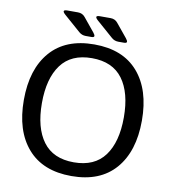

<svg xmlns="http://www.w3.org/2000/svg" viewBox="-94 -953 933 1048"><g transform="rotate(10 372.0 -429.0)"><path d="M188 -846.2Q159.2 -871.6 194.8 -871.6H252.9Q277.8 -871.6 292.5 -853.5L354.5 -777.8Q375.5 -752 348.6 -752H316.9Q295.4 -752 279.3 -766.1ZM368.7 -846.2Q339.8 -871.6 375.5 -871.6H433.6Q458.5 -871.6 473.1 -853.5L535.2 -777.8Q556.2 -752 529.3 -752H497.6Q476.1 -752 460 -766.1ZM44.9 -350.1Q44.9 -521 129.2 -617.9Q213.4 -714.8 372.1 -714.8Q530.8 -714.8 615 -617.9Q699.2 -521 699.2 -350.1Q699.2 -179.2 615 -82.3Q530.8 14.6 372.1 14.6Q213.4 14.6 129.2 -82.3Q44.9 -179.2 44.9 -350.1ZM145 -350.1Q145 -213.4 201.2 -137.5Q257.3 -61.5 372.1 -61.5Q486.8 -61.5 543 -137.5Q599.1 -213.4 599.1 -350.1Q599.1 -486.8 543 -562.7Q486.8 -638.7 372.1 -638.7Q257.3 -638.7 201.2 -562.7Q145 -486.8 145 -350.1Z"/></g></svg>

Font: Istok Web
Style: Regular
Weight: 400
Designer: Andrey V. Panov
Foundry: Andrey V. Panov
Version: Version 1.0.2g